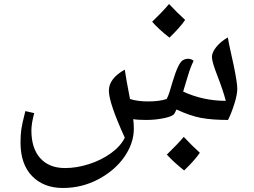

<svg xmlns="http://www.w3.org/2000/svg" viewBox="-20 -586 1260 954"><path d="M82 122Q82 84 86 56Q90 28 106 -34L150 -24Q136 28 136 62Q136 151 180 200Q224 249 303 249Q361 249 422 229.5Q483 210 531.5 175Q580 140 600 98Q521 -75 521 -135.5Q521 -196 600 -240Q606 -196 626 -94Q664 -82 717 -82Q770 -82 808 -94Q815 -106 822 -128L837 -178Q866 -275 889 -287Q900 -294 915 -294Q930 -294 942 -284Q926 -251 914 -210.5Q902 -170 890 -131Q989 -85 1102 -85Q1088 -138 1060.5 -208.5Q1033 -279 1033 -302.5Q1033 -326 1055 -353Q1077 -380 1112 -400Q1118 -365 1126 -330Q1134 -295 1141 -262Q1159 -175 1159 -145.5Q1159 -116 1144.5 -70Q1130 -24 1113 10Q1035 10 980 0Q925 -10 857 -42L847 -22Q839 -8 795.5 1Q752 10 707 10Q662 10 642 6Q645 31 645 53Q645 125 598.5 192.5Q552 260 470 304Q388 348 292.5 348Q197 348 139.5 289Q82 230 82 122ZM900 -487Q874 -449 822 -399Q768 -441 736 -478Q788 -528 820 -566Q860 -523 900 -487ZM973 173Q947 211 895 261Q841 218 809 182Q863 130 893 94Q935 139 973 173Z"/></svg>

Font: Autonym
Style: Regular
Weight: 500
Version: Version 1.0.20131126